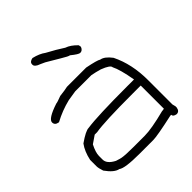

<svg xmlns="http://www.w3.org/2000/svg" viewBox="-185 -766 870 870"><g transform="rotate(-45 250.0 -331.0)"><path d="M186.5 -453.6H309.6Q369.1 -441.9 379.9 -434.1Q403.8 -430.2 428.7 -397Q467.8 -317.9 467.8 -215.3V-59.1Q471.7 -44.9 471.7 -43.5V-35.6Q468.3 -14.2 450.2 -14.2Q430.7 -17.6 430.7 -29.8H424.8Q318.4 -6.3 292 -6.3H204.1Q110.8 -6.3 90.8 -22Q64 -26.9 34.2 -68.8Q26.4 -91.8 26.4 -104V-145Q36.1 -190.4 57.6 -219.2Q105 -252.4 124 -252.4Q191.4 -262.2 381.8 -262.2H424.8Q411.6 -338.4 395.5 -369.6Q395.5 -383.8 350.6 -400.9Q325.7 -408.2 301.8 -412.6H198.2L149.4 -404.8Q95.7 -391.6 47.9 -365.7H45.9Q24.4 -369.1 24.4 -387.2Q24.4 -409.7 98.6 -434.1Q105.5 -434.1 135.7 -445.8Q170.4 -449.7 186.5 -453.6ZM137.7 -211.4H122.1L85 -186Q67.4 -151.4 67.4 -129.4V-106Q67.4 -79.1 106.4 -59.1Q130.9 -51.3 133.8 -51.3Q154.3 -47.4 206.1 -47.4H278.3Q322.3 -47.4 413.1 -70.8Q418.9 -70.8 426.8 -72.8V-221.2H374Q193.4 -221.2 137.7 -211.4ZM168 -656.2Q204.6 -647.5 226.6 -630.9Q272.5 -606.4 306.6 -584Q331.5 -575.7 357.4 -548.8L359.4 -537.1Q353 -519.5 337.9 -519.5Q328.1 -519.5 296.9 -544.9Q290 -544.9 257.8 -564.5L205.1 -595.7Q200.7 -599.6 173.8 -611.3Q146.5 -620.6 146.5 -634.8V-636.7Q146.5 -652.3 168 -656.2Z"/></g></svg>

Font: CEF Fonts CJK Mono
Style: Regular
Weight: 400
Designer: PartyBoss (派对大魔王)
Version: Release 2.25